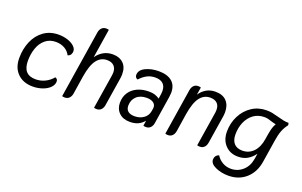

<svg xmlns="http://www.w3.org/2000/svg" viewBox="-100 -1168 2791 1777"><g transform="rotate(20 1295.0 -279.0)"><path d="M31 -194Q31 -284 63 -359Q95 -434 156.5 -478Q218 -522 302 -522Q348 -522 389 -509Q430 -496 455.5 -473Q481 -450 481 -423Q481 -407 473 -392Q465 -377 443 -370Q424 -408 386.5 -429Q349 -450 300 -450Q240 -450 198 -415.5Q156 -381 135.5 -323.5Q115 -266 115 -197Q115 -60 239 -60Q288 -60 331.5 -81Q375 -102 406 -140Q431 -133 431 -107Q431 -75 404.5 -47.5Q378 -20 333 -4Q288 12 237 12Q143 12 87 -43.5Q31 -99 31 -194Z M525 2 630 -665Q635 -693 652 -709.5Q669 -726 695 -726Q709 -726 721 -722L676 -437Q738 -522 835 -522Q900 -522 939 -485Q978 -448 978 -378Q978 -354 974 -333L930 -55Q925 -27 908 -10.5Q891 6 865 6Q851 6 839 2L893 -339Q895 -357 895 -365Q895 -407 871 -430.5Q847 -454 803 -454Q742 -454 702.5 -403Q663 -352 644 -236L616 -55Q611 -27 594 -10.5Q577 6 551 6Q537 6 525 2Z M1048 -125Q1048 -183 1076.5 -225.5Q1105 -268 1154.5 -290.5Q1204 -313 1266 -313Q1302 -313 1326 -305Q1350 -297 1372 -282L1379 -330Q1381 -340 1381 -359Q1381 -405 1355 -430Q1329 -455 1278 -455Q1234 -455 1198 -436.5Q1162 -418 1128 -381Q1102 -391 1102 -417Q1102 -466 1158.5 -493.5Q1215 -521 1288 -521Q1372 -521 1417.5 -483.5Q1463 -446 1463 -373Q1463 -360 1459 -330L1416 -55Q1411 -27 1394 -10.5Q1377 6 1351 6Q1338 6 1325 2L1333 -50Q1306 -18 1272.5 -3Q1239 12 1194 12Q1126 12 1087 -26Q1048 -64 1048 -125ZM1351 -152 1355 -177Q1356 -181 1356 -189Q1356 -218 1332 -234.5Q1308 -251 1267 -251Q1204 -251 1167 -216Q1130 -181 1130 -125Q1130 -89 1152.5 -70.5Q1175 -52 1217 -52Q1269 -52 1306.5 -79Q1344 -106 1351 -152Z M1541 2 1613 -455Q1618 -483 1634.5 -499.5Q1651 -516 1677 -516Q1692 -516 1704 -512L1692 -437Q1717 -476 1756 -499Q1795 -522 1846 -522Q1918 -522 1955.5 -482Q1993 -442 1993 -374Q1993 -354 1990 -333L1946 -55Q1941 -27 1924.5 -10.5Q1908 6 1882 6Q1867 6 1855 2L1909 -339Q1911 -349 1911 -366Q1911 -409 1887 -431.5Q1863 -454 1819 -454Q1758 -454 1718.5 -403Q1679 -352 1660 -236L1632 -55Q1627 -27 1610.5 -10.5Q1594 6 1568 6Q1553 6 1541 2Z M2583 -460Q2555 -425 2539.5 -384.5Q2524 -344 2515 -284L2480 -62Q2463 44 2393 106Q2323 168 2220 168Q2151 168 2094 142.5Q2037 117 2037 75Q2037 56 2047.5 41Q2058 26 2078 20Q2099 55 2136.5 77.5Q2174 100 2221 100Q2287 100 2336.5 56Q2386 12 2398 -64L2406 -115Q2375 -73 2336 -50.5Q2297 -28 2244 -28Q2166 -28 2118 -79Q2070 -130 2070 -212Q2070 -296 2106 -367Q2142 -438 2205.5 -480Q2269 -522 2350 -522Q2380 -522 2405.5 -517Q2431 -512 2467 -502Q2502 -492 2526.5 -487Q2551 -482 2579 -482ZM2432 -292Q2440 -342 2447.5 -371.5Q2455 -401 2471 -429Q2459 -431 2445.5 -435Q2432 -439 2425 -441Q2404 -448 2388 -452Q2372 -456 2351 -456Q2290 -456 2245 -423Q2200 -390 2176.5 -335Q2153 -280 2153 -215Q2153 -156 2181.5 -125Q2210 -94 2263 -94Q2328 -94 2372 -140Q2416 -186 2429 -272Z"/></g></svg>

Font: Thasadith
Style: Bold Italic
Weight: 700
Italic angle: -9°
Designer: Cadson Demak Co.,Ltd.
Foundry: Cadson Demak Co.,Ltd.
Version: Version 1.000; ttfautohint (v1.6)